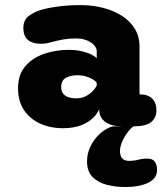

<svg xmlns="http://www.w3.org/2000/svg" viewBox="-20 -508 659 772"><path d="M472.5 0Q427 0 403 -18Q379 -36 379 -67V-69.5Q372.5 -52 354.5 -34.2Q336.5 -16.5 306.5 -4.5Q276.5 7.5 233.5 7.5Q182 7.5 141 -11.2Q100 -30 76.2 -65.8Q52.5 -101.5 52.5 -153Q52.5 -208 82 -242Q111.5 -276 158 -291.8Q204.5 -307.5 255 -307.5Q287 -307.5 311 -301.5Q335 -295.5 349.8 -287.5Q364.5 -279.5 369 -273.5V-301Q369 -311 363 -320.2Q357 -329.5 346 -337Q335 -344.5 319.8 -349Q304.5 -353.5 286 -353.5Q258.5 -353.5 235.2 -349.5Q212 -345.5 193 -340Q180.5 -336.5 169.2 -334.2Q158 -332 143 -332Q111 -332 92.5 -347.2Q74 -362.5 74 -395.5Q74 -426.5 93.8 -442.2Q113.5 -458 139.5 -466.5Q164.5 -475 208.8 -481.2Q253 -487.5 304 -487.5Q352.5 -487.5 395.5 -476.2Q438.5 -465 471.2 -443.8Q504 -422.5 522.5 -391.5Q541 -360.5 541 -321V-128.5H542.5Q575 -128.5 592 -111.5Q609 -94.5 609 -64.5Q609 -34.5 587.8 -17.2Q566.5 0 517 0ZM369 -174.5Q365.5 -181.5 353.5 -188.8Q341.5 -196 325.2 -200.8Q309 -205.5 291.5 -205.5Q264 -205.5 245 -195Q226 -184.5 226 -158.5Q226 -141.5 234.2 -131.2Q242.5 -121 256.2 -116.8Q270 -112.5 286 -112.5Q309 -112.5 326 -121.8Q343 -131 354 -143Q365 -155 369 -164ZM484.5 244Q445 244 409.5 235Q374 226 352 203.5Q330 181 330 141.5Q330 113.5 340 89.2Q350 65 366 46.2Q382 27.5 400 15.5Q418 3.5 434.5 0H517Q507 6 494.2 22.5Q481.5 39 472 59.8Q462.5 80.5 462.5 99.5Q462.5 120 472 129.5Q481.5 139 500.5 139Q507 139 518.8 137.5Q530.5 136 537 134Q547 131.5 555.8 130.5Q564.5 129.5 571.5 129.5Q593.5 129.5 602.5 142.2Q611.5 155 611.5 175Q611.5 210 575.5 227Q539.5 244 484.5 244Z"/></svg>

Font: Sono Monospace ExtraBold
Style: Regular
Weight: 800
Version: Version 2.112